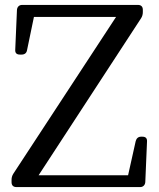

<svg xmlns="http://www.w3.org/2000/svg" viewBox="-20 -754 647 781"><path d="M27 -22V-13C27 0 34 7 47 7H550C562 7 570 -1 571 -13L578 -178C579 -192 572 -198 559 -198H554C542 -198 535 -191 532 -180L501 -41H137L554 -680C559 -688 561 -696 561 -705V-714C561 -727 554 -734 541 -734H70C58 -734 50 -726 49 -714L42 -552C41 -538 48 -532 61 -532H68C80 -532 88 -538 90 -550L118 -685H452L34 -47C29 -39 27 -31 27 -22Z"/></svg>

Font: 寒蝉锦书宋 Text
Style: Regular
Weight: 400
Designer: 寒蝉锦书宋{Warren} 思源宋体{Ryoko NISHIZUKA 西塚涼子 (kana & ideographs); Frank Grießhammer (Latin, Greek & Cyrillic); Wenlong ZHANG 
Foundry: Adobe & ChillType
Version: Version 2.000;Glyphs 3.1.1 (3135)